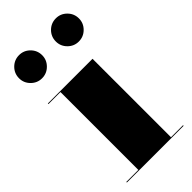

<svg xmlns="http://www.w3.org/2000/svg" viewBox="-218 -737 790 790"><g transform="rotate(-45 176.5 -342.0)"><path d="M275 -460V-3.5H345V0H15V-3.5H85V-456.5H15V-460ZM285.5 -550Q258 -550 238.2 -569.8Q218.5 -589.5 218.5 -617Q218.5 -645 238.2 -664.8Q258 -684.5 286 -684.5Q313.5 -684.5 333.2 -664.8Q353 -645 353 -617Q353 -589.5 333.2 -569.8Q313.5 -550 285.5 -550ZM71.5 -550Q44 -550 24.2 -569.8Q4.5 -589.5 4.5 -617Q4.5 -645 24.2 -664.8Q44 -684.5 72 -684.5Q99.5 -684.5 119.2 -664.8Q139 -645 139 -617Q139 -589.5 119.2 -569.8Q99.5 -550 71.5 -550Z"/></g></svg>

Font: Bodoni Moda 48pt Black
Style: Regular
Weight: 900
Designer: Owen Earl
Foundry: indestructible type
Version: Version 2.004